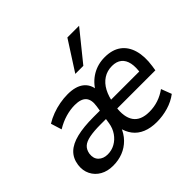

<svg xmlns="http://www.w3.org/2000/svg" viewBox="-174 -961 1182 1182"><g transform="rotate(-45 416.5 -370.0)"><path d="M188 9Q140 9 104.5 -11Q69 -31 51 -67Q33 -103 39 -148Q46 -198 78 -229Q110 -260 169 -274.5Q228 -289 314 -289H386L377 -226H314Q255 -226 217 -218.5Q179 -211 160.5 -194Q142 -177 137 -147Q132 -108 154.5 -86Q177 -64 214 -64Q249 -64 278.5 -80.5Q308 -97 328.5 -126.5Q349 -156 355 -194L375 -322Q383 -373 361 -398Q339 -423 285 -423Q246 -423 204.5 -411Q163 -399 122 -374L100 -445Q129 -463 162.5 -475.5Q196 -488 231.5 -494.5Q267 -501 301 -501Q369 -501 406.5 -472.5Q444 -444 449 -389H434Q465 -443 514 -472Q563 -501 623 -501Q689 -501 730 -471Q771 -441 787 -385.5Q803 -330 792 -255L787 -223H438L447 -288H727L709 -269Q718 -321 710.5 -357Q703 -393 679.5 -412Q656 -431 617 -431Q575 -431 542.5 -410Q510 -389 489.5 -350.5Q469 -312 461 -260L457 -238Q445 -156 475.5 -112Q506 -68 581 -68Q622 -68 659.5 -80.5Q697 -93 730 -117L756 -49Q718 -20 669 -5.5Q620 9 569 9Q516 9 476.5 -7.5Q437 -24 413 -55.5Q389 -87 380 -130H392Q375 -84 344.5 -53Q314 -22 274.5 -6.5Q235 9 188 9ZM423 -556 547 -749H649L493 -556Z"/></g></svg>

Font: Nunito Sans 10pt SemiCondensed SemiBold
Style: Italic
Weight: 600
Width: 4
Italic angle: -9°
Designer: Vernon Adams
Foundry: Vernon Adams
Version: Version 3.101;gftools[0.9.27]